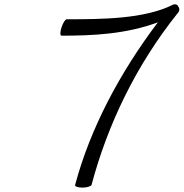

<svg xmlns="http://www.w3.org/2000/svg" viewBox="-20 -845 839 877"><path d="M261 -682C405 -682 555 -689 701 -743C526 -511 392 -258 323 0C320 6 336 12 356 12C377 12 395 6 398 0C471 -274 600 -546 794 -788C801 -796 801 -808 794 -815C793 -823 780 -829 769 -823C639 -758 445 -757 285 -757C278 -757 268 -741 261 -720C254 -699 254 -682 261 -682Z"/></svg>

Font: Nupuram Light Oblique
Style: Regular
Weight: 300
Designer: Santhosh Thottingal (santhosh.thottingal@gmail.com)
Foundry: SMC
Version: Version 1.000